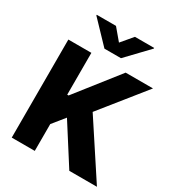

<svg xmlns="http://www.w3.org/2000/svg" viewBox="-214 -1064 1106 1199"><g transform="rotate(30 338.5 -465.0)"><path d="M53.7 -707H219.7V-405.3H229.5L466.8 -707H664.1L411.1 -391.6L668 0H468.8L290 -280.3L219.7 -193.4V0H53.7ZM336.9 -848.6 405.3 -929.7H543.9V-924.8L396.5 -770.5H277.3L129.9 -924.8V-929.7H268.6Z"/></g></svg>

Font: Pretendard Std ExtraBold
Style: Regular
Weight: 800
Designer: Base glyphs from Inter by Rasmus Andersson; Hangeul glyphs from Noto Sans CJK(Source Han Sans) by Jang Soo-young and Kan
Foundry: Kil Hyung-jin
Version: Version 1.309